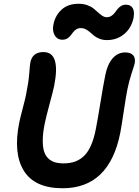

<svg xmlns="http://www.w3.org/2000/svg" viewBox="-20 -983 741 1025"><path d="M313 -771Q285.2 -771 271.7 -795.2Q258.3 -819.3 265.1 -851.1Q273.4 -897.9 307.6 -930.4Q341.8 -962.9 399.9 -962.9Q424.8 -962.9 445.6 -955.6Q466.3 -948.2 479.5 -937.5Q492.7 -926.8 503.9 -916.3Q515.1 -905.8 526.6 -898.4Q538.1 -891.1 549.8 -891.1Q563.5 -891.1 574.2 -897.9Q585 -904.8 592.5 -914.8Q600.1 -924.8 607.7 -934.6Q615.2 -944.3 626.5 -951.2Q637.7 -958 651.9 -958Q677.2 -958 688.2 -940.2Q699.2 -922.4 692.9 -887.2Q681.6 -833.5 643.1 -801.3Q604.5 -769 550.8 -769Q529.8 -769 512.5 -775.6Q495.1 -782.2 483.4 -791.5Q471.7 -800.8 461.2 -810.3Q450.7 -819.8 438.2 -826.4Q425.8 -833 412.1 -833Q397.9 -833 387.7 -826.7Q377.4 -820.3 370.4 -811Q363.3 -801.8 356.4 -792.7Q349.6 -783.7 338.6 -777.3Q327.6 -771 313 -771ZM314 22Q165.5 22 107.4 -71.3Q49.3 -164.6 83 -330.1Q88.9 -357.4 102.3 -408.4Q115.7 -459.5 119.1 -478Q132.3 -542 136 -589.4Q139.6 -636.7 142.1 -649.9Q153.3 -705.1 211.9 -705.1Q305.2 -705.1 269 -523.9Q263.7 -497.6 244.6 -427.5Q225.6 -357.4 219.2 -325.2Q209 -275.9 208.3 -238.5Q207.5 -201.2 214.6 -177Q221.7 -152.8 237.1 -137.9Q252.4 -123 272.7 -116.9Q293 -110.8 320.8 -110.8Q390.1 -110.8 431.2 -153.1Q472.2 -195.3 491.2 -292Q502.4 -349.6 516.6 -437.7Q530.8 -525.9 542 -581.1Q552.7 -637.7 580.3 -670.4Q607.9 -703.1 648.9 -703.1Q677.2 -703.1 690.7 -688.2Q704.1 -673.3 699.2 -645Q696.8 -634.3 683.1 -593Q669.4 -551.8 660.2 -506.8Q652.8 -469.7 641.1 -391.4Q629.4 -313 622.1 -273.9Q563.5 22 314 22Z"/></svg>

Font: Shantell Sans Bouncy
Style: Italic
Weight: 600
Italic angle: -11.31°
Designer: Stephen Nixon, Anya Danilova, Shantell Martin
Foundry: Arrow Type
Version: Version 1.006;[9816181b4]